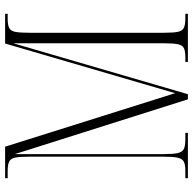

<svg xmlns="http://www.w3.org/2000/svg" viewBox="-22 -732 754 750"><g transform="rotate(-90 355.0 -357.0)"><path d="M34 0V-10H63Q87 -10 98.5 -16Q110 -22 114 -40Q118 -58 118 -95V-619Q118 -656 114.5 -674Q111 -692 99 -698Q87 -704 64 -704H34V-714H157L366 -50L560 -714H676V-704H656Q632 -704 620.5 -698Q609 -692 605.5 -674Q602 -656 602 -619V-95Q602 -58 605.5 -40Q609 -22 621 -16Q633 -10 657 -10H676V0H488V-10H506Q531 -10 542.5 -16Q554 -22 557.5 -40.5Q561 -59 561 -96V-682L362 0H342L128 -676V-96Q128 -58 132 -40Q136 -22 148 -16Q160 -10 185 -10H211V0Z"/></g></svg>

Font: Noto Serif Display ExtraCondensed ExtraLight
Style: Regular
Weight: 200
Width: 2
Designer: Monotype Design Team
Foundry: Monotype Imaging Inc.
Version: Version 2.009